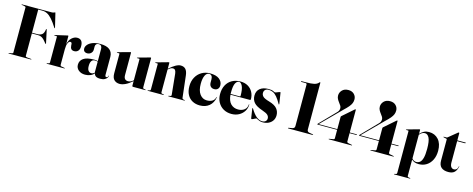

<svg xmlns="http://www.w3.org/2000/svg" viewBox="-39 -1567 6507 2640"><g transform="rotate(15 3214.5 -247.0)"><path d="M461 -700Q478.5 -700 491.8 -706Q505 -712 508 -712Q510.5 -712 513 -701L559.5 -507.5Q560.5 -501 557.5 -499.5Q555 -498.5 551.5 -503Q506.5 -574.5 470.2 -615Q434 -655.5 400.8 -672.2Q367.5 -689 332 -689H272V-359.5H342Q390 -359.5 414.2 -379.5Q438.5 -399.5 446 -454Q447 -459 450.5 -459Q454.5 -459.5 456 -453.5L496 -267.5Q497.5 -261.5 494.5 -260Q491 -258.5 487.5 -262Q461.5 -296 442.2 -314.8Q423 -333.5 403 -341.2Q383 -349 356 -349H272V-28Q272 -16 295 -13.5L351.5 -8Q358.5 -7.5 358.5 -3.5Q358.5 0 353 0H38Q32.5 0 32.5 -3.5Q32.5 -7 39.5 -8L74 -13.5Q95 -17 95 -28V-672Q95 -683 74 -686.5L39.5 -692Q32.5 -693 32.5 -696.5Q32.5 -700 38 -700Z M766.5 -443V-327Q780.5 -390 816.2 -421.8Q852 -453.5 892 -453.5Q972.5 -453.5 972.5 -354Q972.5 -308.5 951 -286.5Q929.5 -264.5 897.5 -264.5Q867.5 -264.5 853.5 -281Q839.5 -297.5 838 -329L837 -346Q836.5 -374.5 814 -374.5Q795 -374.5 780.8 -345.5Q766.5 -316.5 766.5 -256V-34Q766.5 -19.5 779.5 -16.5L828.5 -7.5Q833.5 -6.5 833.5 -3.5Q833.5 0 828 0H580.5Q575 0 575 -3.5Q575 -7 582 -8.5L604.5 -12.5Q616.5 -15 616.5 -27V-392.5Q616.5 -401.5 609 -401.5H581Q576.5 -401.5 576.5 -405Q576.5 -408 582 -409.5L749 -448Q753 -449 755.5 -449.5Q758 -450 760.5 -450Q766.5 -450 766.5 -443Z M994.5 -98.5Q994.5 -156 1042.2 -189.8Q1090 -223.5 1198 -223.5Q1226.5 -223.5 1247 -216V-389Q1247 -416 1235 -430.8Q1223 -445.5 1202 -445.5Q1177.5 -445.5 1165 -432.5Q1152.5 -419.5 1152.5 -400.5V-354Q1152.5 -324.5 1131 -303.2Q1109.5 -282 1075 -282Q1051.5 -282 1036.2 -295.8Q1021 -309.5 1021 -337.5Q1021 -364.5 1043.5 -391.2Q1066 -418 1110.2 -435.8Q1154.5 -453.5 1220.5 -453.5Q1309.5 -453.5 1353.8 -417.8Q1398 -382 1398 -316V-62.5Q1398 -34 1417.5 -34Q1425.5 -34 1432.8 -39.8Q1440 -45.5 1442 -59.5Q1442.5 -63 1444.5 -63Q1447.5 -63 1447.5 -59.5Q1447.5 -49 1437.2 -32.8Q1427 -16.5 1403.8 -3.5Q1380.5 9.5 1340.5 9.5Q1294.5 9.5 1274.2 -6.5Q1254 -22.5 1254 -44.5Q1231.5 -18 1197.2 -4.2Q1163 9.5 1124.5 9.5Q1067.5 9.5 1031 -20.8Q994.5 -51 994.5 -98.5ZM1143 -120Q1143 -75.5 1159.5 -54Q1176 -32.5 1202 -32.5Q1226 -32.5 1247 -50.5V-208.5Q1229 -214.5 1206 -214.5Q1143 -214.5 1143 -120Z M1508 -113V-388.5Q1508 -396 1500 -396H1474Q1469 -396 1469 -400Q1469 -402.5 1473.5 -404L1640 -450Q1649 -452.5 1652 -452.5Q1658 -452.5 1658 -446V-128.5Q1658 -91 1673.8 -73.8Q1689.5 -56.5 1718 -56.5Q1756 -56.5 1790 -87L1793.5 -90V-388.5Q1793.5 -396 1786 -396H1760Q1754.5 -396 1754.5 -400Q1754.5 -402.5 1759 -404L1925.5 -450Q1933.5 -452.5 1937.5 -452.5Q1943.5 -452.5 1943.5 -446V-30Q1943.5 -15 1955.5 -12.5L1979 -8Q1984.5 -6.5 1984.5 -3.5Q1984.5 0 1980 0H1806Q1793.5 0 1793.5 -13V-78Q1740 -31.5 1696.2 -11.2Q1652.5 9 1616.5 9Q1568.5 9 1538.2 -20Q1508 -49 1508 -113Z M2203 -447.5V-364L2204 -364.5Q2304 -453.5 2364.5 -453.5Q2410 -453.5 2435 -426.5Q2460 -399.5 2467 -341L2502.5 -31Q2504.5 -14.5 2516 -12L2537.5 -7.5Q2543 -6.5 2543 -3.5Q2543 0 2538.5 0H2311.5Q2306.5 0 2306.5 -3.5Q2306.5 -6.5 2312.5 -8L2336 -12.5Q2350.5 -15 2348.5 -31L2319 -325Q2315 -357.5 2304.2 -372.5Q2293.5 -387.5 2270.5 -387.5Q2255 -387.5 2240.2 -379.8Q2225.5 -372 2209 -357.5L2203 -352.5V-30Q2203 -15 2215 -12.5L2238.5 -8Q2244 -6.5 2244 -3.5Q2244 0 2239.5 0H2016Q2012 0 2012 -3.5Q2012 -6.5 2017 -7.5L2041 -12.5Q2053 -15 2053 -29.5V-390Q2053 -397.5 2045.5 -397.5H2019.5Q2014 -397.5 2014 -401.5Q2014 -404 2019 -405.5L2185 -452Q2194 -454 2197 -454Q2203 -454 2203 -447.5Z M2960.5 -328.5Q2960.5 -296.5 2942.2 -277.5Q2924 -258.5 2891.5 -258.5Q2859 -258.5 2840 -278.2Q2821 -298 2821 -336V-379Q2821 -410 2807.8 -426.8Q2794.5 -443.5 2772 -443.5Q2736.5 -443.5 2715.5 -400.8Q2694.5 -358 2694.5 -282.5Q2694.5 -185 2733.5 -133.8Q2772.5 -82.5 2833 -82.5Q2878 -82.5 2909.2 -100.5Q2940.5 -118.5 2950.5 -158Q2951 -162.5 2954.5 -162Q2957.5 -161 2956.5 -156.5Q2942.5 -78 2890 -34.2Q2837.5 9.5 2757 9.5Q2698 9.5 2651.8 -15.2Q2605.5 -40 2578.8 -89Q2552 -138 2552 -210.5Q2552 -280.5 2581.2 -335.5Q2610.5 -390.5 2662.8 -422Q2715 -453.5 2782.5 -453.5Q2870 -453.5 2915.2 -417.8Q2960.5 -382 2960.5 -328.5Z M3416 -253Q3416 -242.5 3403.5 -242.5H3128Q3135 -156 3176 -114.5Q3217 -73 3281 -73Q3334.5 -73 3369.8 -101Q3405 -129 3407 -177Q3407 -180.5 3410 -180.5Q3413.5 -180.5 3413.5 -176Q3412 -123 3384.8 -80.8Q3357.5 -38.5 3311.8 -14.2Q3266 10 3208 10Q3143.5 10 3093.8 -18.2Q3044 -46.5 3015.8 -97Q2987.5 -147.5 2987.5 -214.5Q2987.5 -287.5 3015.8 -341.2Q3044 -395 3095.5 -424.2Q3147 -453.5 3216.5 -453.5Q3277.5 -453.5 3322.2 -427.5Q3367 -401.5 3391.5 -356Q3416 -310.5 3416 -253ZM3127 -275Q3127 -263.5 3127.5 -253H3258.5Q3267 -253 3267 -263Q3267 -357.5 3246 -400.8Q3225 -444 3198.5 -444Q3167 -444 3147 -405.2Q3127 -366.5 3127 -275Z M3642 -2Q3672.5 -2 3690.2 -17.8Q3708 -33.5 3708 -59Q3708 -86.5 3687.5 -107Q3667 -127.5 3611.5 -146Q3518 -177.5 3483.8 -218Q3449.5 -258.5 3449.5 -316Q3449.5 -383 3494.2 -418.5Q3539 -454 3614.5 -454Q3661 -454 3683 -442.5Q3705 -431 3710 -431Q3715.5 -431 3730.2 -436.8Q3745 -442.5 3759.5 -448.2Q3774 -454 3778.5 -454Q3784.5 -454 3785.5 -448L3809.5 -296Q3811 -287 3807.5 -285.5Q3804.5 -284 3802 -288Q3768.5 -347.5 3739.8 -381.5Q3711 -415.5 3682.2 -429.5Q3653.5 -443.5 3621 -443.5Q3588 -443.5 3570.5 -426.8Q3553 -410 3553 -382.5Q3553 -353 3575.2 -331.2Q3597.5 -309.5 3664.5 -290.5Q3747.5 -267 3780.8 -226.2Q3814 -185.5 3814 -132Q3814 -88.5 3792.8 -56.5Q3771.5 -24.5 3735.2 -7.2Q3699 10 3654.5 10Q3627 10 3606.5 2.5Q3586 -5 3574 -12.5Q3562 -20 3559 -20Q3555.5 -20 3542.2 -13.2Q3529 -6.5 3515.2 0.2Q3501.5 7 3496.5 7Q3488.5 7 3487 -5L3467.5 -132Q3466.5 -142 3470.5 -144.5Q3471.5 -145.5 3475.5 -141Q3520 -66.5 3560.8 -34.2Q3601.5 -2 3642 -2Z M4025 -664.5Q4018 -664.5 4018 -670Q4018 -675 4024.5 -675L4086.5 -675.5Q4162 -675.5 4202.5 -684.8Q4243 -694 4265 -720.5Q4270 -727 4273.5 -727Q4279.5 -727 4279.5 -718.5V-57Q4279.5 -24.5 4309 -18.5L4361.5 -9Q4368.5 -7.5 4368.5 -4.5Q4368.5 0 4361.5 0H4018Q4010.5 0 4010.5 -5Q4010.5 -7.5 4018.5 -9.5L4068.5 -18.5Q4083.5 -22 4093 -30.5Q4102.5 -39 4102.5 -57V-644Q4102.5 -664 4086 -664Z M4603 -386Q4619 -401 4627 -416.5Q4635 -432 4635 -453.5Q4635 -472 4623.8 -489.8Q4612.5 -507.5 4597.5 -526.8Q4582.5 -546 4571.2 -567.8Q4560 -589.5 4560 -615.5Q4560 -659 4591.8 -691.8Q4623.5 -724.5 4679.5 -724.5Q4731.5 -724.5 4761.8 -693.8Q4792 -663 4792 -620Q4792 -591.5 4782 -566.5Q4772 -541.5 4747.5 -512.2Q4723 -483 4679.5 -442.5L4403 -165.5H4670V-339.5Q4670 -346 4676 -352L4831.5 -488Q4838 -493.5 4842 -493.5Q4847 -493.5 4847 -487V-165.5H4944Q4950 -165.5 4950 -161.5Q4950 -155.5 4941 -155.5H4847V-37Q4847 -22.5 4865.5 -18.5L4918 -8Q4923 -7 4923 -4Q4923 0 4918 0H4596Q4590 0 4590 -4Q4590 -7 4595 -7.5L4654 -18Q4670 -21 4670 -35.5V-155.5H4392.5Q4387 -155.5 4387 -161Q4387 -164.5 4390.5 -167.5Z M5197 -386Q5213 -401 5221 -416.5Q5229 -432 5229 -453.5Q5229 -472 5217.8 -489.8Q5206.5 -507.5 5191.5 -526.8Q5176.5 -546 5165.2 -567.8Q5154 -589.5 5154 -615.5Q5154 -659 5185.8 -691.8Q5217.5 -724.5 5273.5 -724.5Q5325.5 -724.5 5355.8 -693.8Q5386 -663 5386 -620Q5386 -591.5 5376 -566.5Q5366 -541.5 5341.5 -512.2Q5317 -483 5273.5 -442.5L4997 -165.5H5264V-339.5Q5264 -346 5270 -352L5425.5 -488Q5432 -493.5 5436 -493.5Q5441 -493.5 5441 -487V-165.5H5538Q5544 -165.5 5544 -161.5Q5544 -155.5 5535 -155.5H5441V-37Q5441 -22.5 5459.5 -18.5L5512 -8Q5517 -7 5517 -4Q5517 0 5512 0H5190Q5184 0 5184 -4Q5184 -7 5189 -7.5L5248 -18Q5264 -21 5264 -35.5V-155.5H4986.5Q4981 -155.5 4981 -161Q4981 -164.5 4984.5 -167.5Z M5772 -449V-393.5Q5799.5 -423.5 5830.2 -438.5Q5861 -453.5 5900 -453.5Q5983.5 -453.5 6035 -395.8Q6086.5 -338 6086.5 -236Q6086.5 -161 6059 -105.8Q6031.5 -50.5 5983.8 -20.2Q5936 10 5875 10Q5806 10 5772 -27.5V203.5Q5772 218.5 5784 221L5809.5 225.5Q5815 227 5815 230Q5815 233.5 5810.5 233.5H5587Q5583 233.5 5583 230Q5583 226.5 5589 225.5L5610 221Q5622 218.5 5622 204V-391.5Q5622 -399 5614.5 -399H5588.5Q5583 -399 5583 -403Q5583 -405.5 5588 -407L5754 -453.5Q5763 -455.5 5766 -455.5Q5772 -455.5 5772 -449ZM5849 -424Q5807.5 -424 5772 -379.5V-44.5Q5794.5 -10 5835 -10Q5863.5 -10 5886 -28.5Q5908.5 -47 5921 -93Q5933.5 -139 5933.5 -221.5Q5933.5 -333 5910.2 -378.5Q5887 -424 5849 -424Z M6153 -426 6112.5 -435Q6107.5 -436.5 6107.5 -440Q6107.5 -443.5 6111 -443.5H6153Q6158 -443.5 6161.5 -447L6283 -546Q6290 -552.5 6296.5 -552.5Q6304 -552.5 6304 -543V-443.5H6420Q6425 -443.5 6425 -439.5Q6425 -432 6411.5 -432H6304V-130Q6304 -87.5 6319.5 -66.8Q6335 -46 6362 -46Q6380.5 -46 6395.5 -58.5Q6410.5 -71 6417.5 -103.5Q6418.5 -107 6421 -106.8Q6423.5 -106.5 6422.5 -103Q6411 -46 6381.5 -18.2Q6352 9.5 6295.5 9.5Q6229 9.5 6194.2 -21.2Q6159.5 -52 6159.5 -116V-416.5Q6159.5 -424.5 6153 -426Z"/></g></svg>

Font: Fraunces 144pt
Style: Bold
Weight: 700
Version: Version 1.000;[b76b70a41]